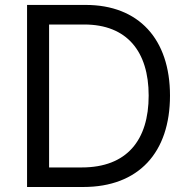

<svg xmlns="http://www.w3.org/2000/svg" viewBox="-20 -747 759 767"><path d="M312.5 0C534.1 0 659.1 -137.8 659.1 -365.1C659.1 -590.9 534.1 -727.3 322.4 -727.3H88.1V0ZM176.1 -78.1V-649.1H316.8C487.2 -649.1 573.9 -541.2 573.9 -365.1C573.9 -187.5 487.2 -78.1 306.8 -78.1Z"/></svg>

Font: Magic Ui Pro
Style: Regular
Weight: 400
Designer: Stefan Endress, Andreas Faust
Version: Version 1.000;FEAKit 1.0